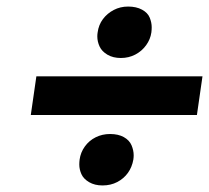

<svg xmlns="http://www.w3.org/2000/svg" viewBox="-20 -555 638 586"><path d="M349 -378Q325 -378 308 -388Q291 -398 284 -413Q277 -428 277 -444Q277 -450 278 -456Q281 -479 294 -496.5Q307 -514 327 -524.5Q347 -535 371 -535Q396 -535 413.5 -525.5Q431 -516 437 -501Q443 -486 443 -472Q443 -464 442 -456Q439 -435 426 -417Q413 -399 393 -388.5Q373 -378 349 -378ZM74 -204 91 -322H598L581 -204ZM293 11Q269 11 252 1Q235 -9 228.5 -23.5Q222 -38 222 -53Q222 -60 223 -68Q226 -90 239 -108Q252 -126 272 -136Q292 -146 316 -146Q341 -146 358 -136.5Q375 -127 381.5 -111.5Q388 -96 388 -81Q388 -75 387 -68Q383 -45 370.5 -27.5Q358 -10 338 0.5Q318 11 293 11Z"/></svg>

Font: Lexend SemBd
Style: Italic
Weight: 600
Italic angle: -8.13011°
Designer: Bonnie Shaver-Troup, Thomas Jockin
Foundry: Lexend
Version: Version 1.007